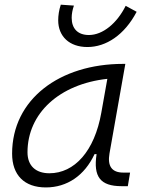

<svg xmlns="http://www.w3.org/2000/svg" viewBox="-20 -798 626 828"><path d="M177.7 10.3C269.5 10.3 344.7 -41 387.7 -133.3H396.5C381.8 -36.1 412.1 4.9 504.4 4.9H531.2L541 -53.7H511.7C461.9 -53.7 442.9 -82 452.1 -135.7L520.5 -522.5H511.2C237.3 -522.5 32.2 -370.1 32.2 -135.3C32.2 -43 85 10.3 177.7 10.3ZM192.9 -50.8C133.8 -50.8 98.6 -83.5 98.6 -141.1C98.6 -309.6 236.3 -435.5 442.9 -458L417 -312.5C387.7 -145.5 300.8 -50.8 192.9 -50.8ZM356.9 -595.2C437.5 -595.2 516.6 -647 569.3 -747.1L522 -772.9C484.9 -698.2 423.8 -647 363.3 -647C315.4 -647 289.1 -674.8 289.1 -721.2C289.1 -737.8 292.5 -755.9 298.8 -773.9L242.2 -777.8C234.4 -754.9 231 -731 231 -710.4C231 -641.1 279.3 -595.2 356.9 -595.2Z"/></svg>

Font: Cascadia Code NF Light
Style: Italic
Weight: 300
Italic angle: -10°
Monospace: yes
Designer: Aaron Bell
Foundry: Saja Typeworks
Version: Version 2404.023